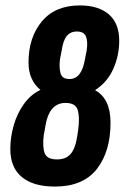

<svg xmlns="http://www.w3.org/2000/svg" viewBox="-20 -681 459 707"><path d="M182 6Q103 6 60.5 -29Q18 -64 18 -132Q18 -176 30.5 -219.5Q43 -263 68 -298Q93 -333 129 -350Q85 -386 85 -451Q85 -543 134 -602Q183 -661 274 -661Q343 -661 381 -628Q419 -595 419 -531Q419 -476 397 -427Q375 -378 330 -349Q387 -318 387 -229Q387 -123 336.5 -58.5Q286 6 182 6ZM236 -390Q281 -390 293 -464L299 -494Q304 -526 297 -545.5Q290 -565 263 -565Q239 -565 225.5 -548Q212 -531 207 -494L201 -464Q197 -432 203 -411Q209 -390 236 -390ZM190 -94Q223 -94 240.5 -114.5Q258 -135 265 -183L268 -204Q274 -248 266.5 -275Q259 -302 221 -302Q190 -302 171 -279Q152 -256 145 -204L141 -183Q136 -140 144.5 -117Q153 -94 190 -94Z"/></svg>

Font: Sofia Sans Extra Condensed ExtraBold
Style: Italic
Weight: 800
Italic angle: -9°
Designer: Botio Nikoltchev, Ani Petrova
Foundry: lettersoup
Version: Version 4.101; ttfautohint (v1.8.4.7-5d5b)